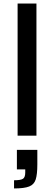

<svg xmlns="http://www.w3.org/2000/svg" viewBox="-20 -763 304 1080"><path d="M79 0V-743H185V0ZM59 297V251Q97 251 109.5 242.5Q122 234 122 207V190H75V80H190V162Q190 217 181 246Q172 275 144 286Q116 297 59 297Z"/></svg>

Font: Saira Medium
Style: Regular
Weight: 500
Designer: Hector Gatti with collaboration of the Omnibus-Type team
Foundry: Omnibus-Type
Version: Version 1.100; ttfautohint (v1.8.3)